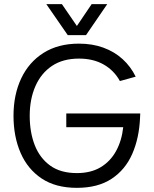

<svg xmlns="http://www.w3.org/2000/svg" viewBox="-20 -888 740 924"><path d="M655 -342Q655 -332 654 -322Q650 -224 616.5 -147.5Q583 -71 517 -27.5Q451 16 350 16Q248 16 180.5 -29Q113 -74 79 -152.5Q45 -231 45 -331Q45 -432 82 -510.5Q119 -589 189.5 -633.5Q260 -678 360 -678Q425 -678 478 -658.5Q531 -639 570 -603.5Q609 -568 633 -519L557 -498Q529 -549 479 -577.5Q429 -606 360 -606Q283 -606 230.5 -571Q178 -536 150.5 -473.5Q123 -411 123 -331Q123 -252 147 -190Q171 -128 221 -91.5Q271 -55 350 -55Q417 -55 464 -83Q511 -111 538.5 -161Q566 -211 573 -276H299V-342ZM394 -719H306L203 -868H278L350 -763L421 -868H496Z"/></svg>

Font: Nata Sans
Style: Regular
Weight: 400
Designer: Daniel Uzquiano Cruz
Version: Version 1.001